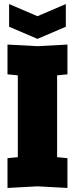

<svg xmlns="http://www.w3.org/2000/svg" viewBox="-20 -924 370 948"><path d="M17 4V-143L68 -148V-552L17 -557V-704L165 -696L313 -704V-557L262 -552V-148L313 -143V4L165 -4ZM305 -904V-792L165 -732L25 -792V-904L165 -844Z"/></svg>

Font: Tektur Condensed ExtraBold
Style: Regular
Weight: 800
Width: 3
Designer: Adam Jagosz
Foundry: Adam Jagosz
Version: Version 1.005;gftools[0.9.30]